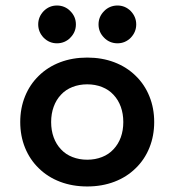

<svg xmlns="http://www.w3.org/2000/svg" viewBox="-20 -673 640 704"><path d="M140.1 -632.3Q160.6 -652.8 189 -652.8Q203.1 -652.8 215.8 -647.5Q228.5 -642.1 237.8 -632.3Q258.3 -611.8 258.3 -583.5Q258.3 -555.2 237.8 -534.7Q228.5 -524.9 215.8 -519.5Q203.1 -514.2 189 -514.2Q160.6 -514.2 140.1 -534.7Q120.1 -555.7 120.1 -583.5Q120.1 -611.3 140.1 -632.3ZM361.8 -632.3Q371.1 -642.1 383.8 -647.5Q396.5 -652.8 410.6 -652.8Q439 -652.8 459.5 -632.3Q479.5 -611.3 479.5 -583.5Q479.5 -555.7 459.5 -534.7Q439 -514.2 410.6 -514.2Q396.5 -514.2 383.8 -519.5Q371.1 -524.9 361.8 -534.7Q341.3 -555.2 341.3 -583.5Q341.3 -611.8 361.8 -632.3ZM122.1 -395Q154.8 -427.2 200.2 -444.6Q245.6 -461.9 299.8 -461.9Q354 -461.9 399.4 -444.6Q444.8 -427.2 477.5 -395Q510.3 -363.3 527.8 -319.8Q545.4 -276.4 545.4 -225.6Q545.4 -174.8 527.8 -131.3Q510.3 -87.9 477.5 -56.2Q444.8 -23.9 399.4 -6.6Q354 10.7 299.8 10.7Q245.6 10.7 200.2 -6.6Q154.8 -23.9 122.1 -56.2Q89.4 -87.9 71.8 -131.3Q54.2 -174.8 54.2 -225.6Q54.2 -276.4 71.8 -319.8Q89.4 -363.3 122.1 -395ZM203.6 -125.5Q220.7 -106.9 245.6 -97.2Q270.5 -87.4 299.8 -87.4Q329.1 -87.4 354 -97.2Q378.9 -106.9 396 -125.5Q413.6 -144 422.9 -169.4Q432.1 -194.8 432.1 -225.6Q432.1 -255.9 422.9 -281.5Q413.6 -307.1 396 -325.7Q378.9 -344.2 354 -354Q329.1 -363.8 299.8 -363.8Q270.5 -363.8 245.6 -354Q220.7 -344.2 203.6 -325.7Q186 -307.1 176.8 -281.5Q167.5 -255.9 167.5 -225.6Q167.5 -194.8 176.8 -169.4Q186 -144 203.6 -125.5Z"/></svg>

Font: Courier Prime SemiBold
Style: Regular
Weight: 600
Designer: Alan Dague-Greene
Foundry: Quote-Unquote Apps
Version: Version 1.202